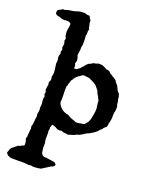

<svg xmlns="http://www.w3.org/2000/svg" viewBox="-212 -899 1003 1276"><g transform="rotate(20 289.5 -261.5)"><path d="M217 -430 237 -431 245 -439 256 -445 263 -455 272 -463 283 -478 297 -491 313 -498 327 -507 344 -510 361 -516H376L388 -515L398 -510L409 -506L420 -498L434 -497L447 -491L455 -482L467 -475L477 -468L490 -461L505 -450L511 -438L521 -428L527 -420L533 -407L543 -387L554 -376L558 -368L562 -354L563 -339L568 -320L569 -304L574 -289V-270L572 -254L569 -243L568 -228V-205L565 -185L560 -165L558 -149L554 -138L539 -127L532 -115L519 -105L508 -91L494 -80L480 -71L464 -61L447 -54L432 -45L417 -35L401 -27L386 -23L371 -15L356 -10L342 -6L326 -2L312 -6H298L284 -12L266 -10L252 -12L238 -20L226 -25L212 -30L209 -25L203 -9V9L200 19L203 32L202 43V82L206 102V142L209 157L211 171L217 181L229 190L247 191L269 194L290 197L308 200L322 212L319 222L310 230L298 234L287 241L270 252L255 261L240 271L224 274L206 276L188 277L170 274L152 276L134 274L116 273H37L20 271L5 264L-4 256L-9 246L-4 234L-1 224L5 212L17 202L26 194L35 188L45 179L57 177L71 168L81 166L84 159V145L81 130L76 117L81 102V88L83 74L84 59L86 43L83 29L87 15L89 1L91 -17L92 -30L95 -47L92 -61L95 -77L97 -93L95 -109L97 -126V-141L95 -158V-174L98 -190L92 -202L95 -218L89 -233L91 -247L92 -257L95 -270L92 -283L95 -294L100 -304V-315L98 -326L100 -341L103 -356L101 -376L98 -400L95 -421L97 -433V-448L94 -463L95 -477L100 -491L97 -505L102 -520L97 -535L100 -551V-567L95 -581L99 -599L92 -611L90 -625L88 -643L90 -663L94 -683L95 -700L84 -709L66 -712L46 -710L29 -712L14 -718L-5 -722L-18 -729L-21 -740L-18 -756L-5 -764L2 -766L14 -775L24 -774L32 -776L43 -780L59 -783L80 -786L98 -790L118 -797L137 -800H163L177 -795L196 -794L203 -779L212 -767V-750L216 -734L219 -717L224 -709L220 -694V-674L217 -658L219 -639V-600L215 -578V-558L212 -540L210 -520L217 -502L219 -483L213 -465L219 -447ZM297 -409 287 -407 278 -400 264 -391 256 -384 247 -376 240 -368 235 -358 227 -348 224 -337 219 -323 217 -312 212 -300 211 -286V-256L212 -240V-212L211 -199V-185L216 -174L224 -162L234 -151L243 -143L258 -135L272 -130L289 -126L301 -118L316 -111L334 -105L351 -98H365L379 -100L389 -103H400L412 -108L420 -118L430 -130L437 -146L441 -162L444 -179L447 -194L449 -211L450 -231L447 -250L445 -267L444 -284L437 -298L432 -309L422 -325L414 -345L401 -361L388 -376L369 -388L351 -397L336 -404L324 -406L312 -407Z"/></g></svg>

Font: Tagesschrift
Style: Regular
Weight: 400
Designer: Yanone
Version: Version 2.000; ttfautohint (v1.8.4.7-5d5b)